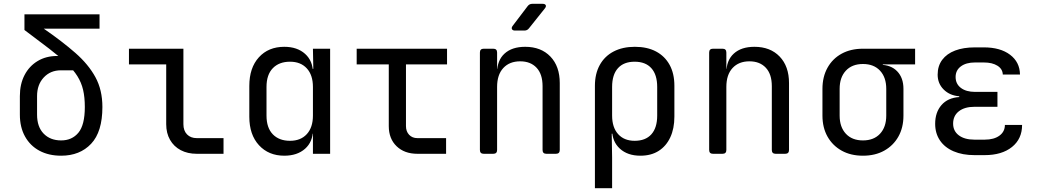

<svg xmlns="http://www.w3.org/2000/svg" viewBox="-20 -805 5440 1005"><path d="M300 10Q235 10 186.5 -16Q138 -42 111 -90.5Q84 -139 84 -205V-302Q84 -365 108.5 -412Q133 -459 177 -485.5Q221 -512 279 -512H355L385 -437H299Q244 -437 209 -399.5Q174 -362 174 -302V-205Q174 -141 208.5 -105.5Q243 -70 300 -70Q357 -70 390.5 -110.5Q424 -151 424 -245Q424 -296 415 -334.5Q406 -373 385 -406.5Q364 -440 327.5 -474.5Q291 -509 237 -550.5Q183 -592 108 -648V-730H501V-655H209Q306 -588 374.5 -528Q443 -468 479.5 -401Q516 -334 516 -245Q516 -115 457 -52.5Q398 10 300 10Z M1010 0Q962 0 926 -19Q890 -38 870 -73Q850 -108 850 -155V-468H655V-550H940V-155Q940 -121 959 -101.5Q978 -82 1010 -82H1150V0Z M1468 10Q1386 10 1335.5 -45Q1285 -100 1285 -194V-355Q1285 -450 1335 -505Q1385 -560 1468 -560Q1536 -560 1577 -523Q1618 -486 1618 -424L1600 -445H1620L1618 -550H1708V0H1618V-105H1600L1618 -126Q1618 -63 1577 -26.5Q1536 10 1468 10ZM1498 -68Q1554 -68 1586 -103Q1618 -138 1618 -200V-350Q1618 -412 1586 -447Q1554 -482 1498 -482Q1441 -482 1408 -448Q1375 -414 1375 -350V-200Q1375 -136 1408 -102Q1441 -68 1498 -68Z M2165 0Q2097 0 2056 -39.5Q2015 -79 2015 -145V-468H1847V-550H2320V-468H2105V-145Q2105 -117 2121.5 -99.5Q2138 -82 2165 -82H2315V0Z M2512 0Q2492 0 2492 -20V-530Q2492 -550 2512 -550H2562Q2582 -550 2582 -530V-445H2601L2582 -424Q2582 -489 2621 -524.5Q2660 -560 2729 -560Q2812 -560 2861 -509Q2910 -458 2910 -370V-20Q2910 0 2890 0H2840Q2820 0 2820 -20V-354Q2820 -417 2788.5 -450.5Q2757 -484 2703 -484Q2647 -484 2614.5 -449Q2582 -414 2582 -350V-20Q2582 0 2562 0ZM2676 -645Q2664 -645 2660 -652Q2656 -659 2663 -669L2742 -773Q2751 -785 2766 -785H2820Q2833 -785 2836.5 -778Q2840 -771 2832 -761L2749 -657Q2740 -645 2725 -645Z M3094 180V-356Q3094 -419 3119.5 -465Q3145 -511 3192 -535.5Q3239 -560 3303 -560Q3368 -560 3414 -535.5Q3460 -511 3485 -465.5Q3510 -420 3510 -356V-195Q3510 -132 3488.5 -86Q3467 -40 3427.5 -15Q3388 10 3332 10Q3265 10 3224.5 -27Q3184 -64 3184 -126L3202 -105H3182L3184 20V180ZM3302 -68Q3359 -68 3389.5 -102Q3420 -136 3420 -200V-350Q3420 -414 3389.5 -448Q3359 -482 3302 -482Q3245 -482 3214.5 -448Q3184 -414 3184 -350V-200Q3184 -138 3215.5 -103Q3247 -68 3302 -68Z M3712 0Q3692 0 3692 -20V-530Q3692 -550 3712 -550H3762Q3782 -550 3782 -530V-445H3801L3782 -424Q3782 -489 3821 -524.5Q3860 -560 3929 -560Q4012 -560 4061 -509Q4110 -458 4110 -370V-20Q4110 0 4090 0H4040Q4020 0 4020 -20V-354Q4020 -417 3988.5 -450.5Q3957 -484 3903 -484Q3847 -484 3814.5 -449Q3782 -414 3782 -350V-20Q3782 0 3762 0Z M4497 10Q4433 10 4385.5 -16.5Q4338 -43 4311.5 -90Q4285 -137 4285 -200V-340Q4285 -403 4311.5 -450.5Q4338 -498 4385.5 -524Q4433 -550 4497 -550H4770V-468H4601V-452L4586 -466Q4643 -466 4676 -432Q4709 -398 4709 -340V-200Q4709 -137 4682.5 -90Q4656 -43 4608.5 -16.5Q4561 10 4497 10ZM4497 -70Q4554 -70 4586.5 -105Q4619 -140 4619 -200V-340Q4619 -400 4586.5 -435Q4554 -470 4497 -470Q4440 -470 4407.5 -435Q4375 -400 4375 -340V-200Q4375 -140 4407.5 -105Q4440 -70 4497 -70Z M5134 7H5081Q5018 7 4971.5 -13Q4925 -33 4900 -70Q4875 -107 4875 -157Q4875 -217 4908 -255Q4941 -293 5001 -297V-301Q4951 -305 4919.5 -336.5Q4888 -368 4888 -414Q4888 -460 4912 -492Q4936 -524 4979.5 -540.5Q5023 -557 5083 -557H5130Q5216 -557 5267 -518.5Q5318 -480 5319 -415H5229Q5228 -444 5201 -461Q5174 -478 5130 -478H5083Q5037 -478 5009.5 -457.5Q4982 -437 4982 -402Q4982 -366 5009.5 -345Q5037 -324 5084 -324H5201V-246H5081Q5029 -246 4999 -222.5Q4969 -199 4969 -158Q4969 -119 4999 -96.5Q5029 -74 5081 -74H5134Q5183 -74 5211.5 -95Q5240 -116 5240 -151H5330Q5330 -78 5277 -35.5Q5224 7 5134 7Z"/></svg>

Font: Pitagon Sans Mono
Style: Regular
Weight: 400
Monospace: yes
Designer: Travis Tran
Foundry: Pitagon
Version: Version 1.001;gftools[0.9.26]